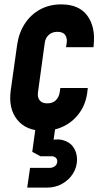

<svg xmlns="http://www.w3.org/2000/svg" viewBox="-20 -583 461 875"><path d="M380 -182 379 -172Q373.5 -114.5 345.2 -73Q317 -31.5 273.5 -9.2Q230 13 178 13Q98.5 13 58 -38Q17.5 -89 29 -172L58 -378Q66 -433.5 93.2 -475.2Q120.5 -517 163 -540Q205.5 -563 259 -563Q340 -563 377.8 -511.8Q415.5 -460.5 407 -378L406 -368H281L284 -388Q287 -408.5 277.2 -423.2Q267.5 -438 241 -438Q218 -438 202.5 -424.2Q187 -410.5 184 -388L153 -162Q150 -139.5 160.8 -125.8Q171.5 -112 195.5 -112Q220.5 -112 234.8 -126.5Q249 -141 252 -162L255 -182ZM104 272 117 182H207Q220.5 182 230.8 173.8Q241 165.5 241 152Q241 141.5 233.5 135.2Q226 129 214 129H164L127 109L145 -22H235L220 84L187 63Q233 47 265.2 55.2Q297.5 63.5 314.2 87.5Q331 111.5 331 144Q331 178.5 312.8 207.8Q294.5 237 263.5 254.5Q232.5 272 194 272Z"/></svg>

Font: Mohave Light
Style: Bold Italic
Weight: 700
Italic angle: -8°
Version: Version 2.003